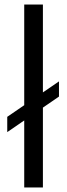

<svg xmlns="http://www.w3.org/2000/svg" viewBox="-20 -828 296 848"><path d="M12 -244.5V-312L240.5 -468.5V-401.5ZM87 0V-808H169.5V0Z"/></svg>

Font: Encode Sans SemiExpanded
Style: Regular
Weight: 400
Width: 6
Designer: Multiple Designers
Foundry: Impallari Type
Version: Version 3.002